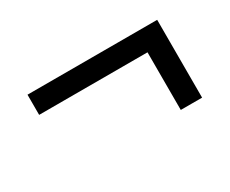

<svg xmlns="http://www.w3.org/2000/svg" viewBox="-56 -574 690 577"><g transform="rotate(-30 289.0 -285.0)"><path d="M64 -350V-420H514V-150H440V-350Z"/></g></svg>

Font: Oxanium ExtraLight
Style: Regular
Weight: 400
Version: Version 2.000